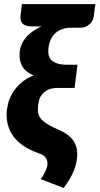

<svg xmlns="http://www.w3.org/2000/svg" viewBox="-20 -748 481 928"><path d="M433 -668Q431.5 -655.5 425.2 -645.5Q419 -635.5 410 -628.5Q401 -621.5 390.2 -617.8Q379.5 -614 368.5 -614H323Q296.5 -614 276 -605.5Q255.5 -597 241.8 -581.8Q228 -566.5 220.8 -545.2Q213.5 -524 213.5 -499Q213.5 -466 237 -450.5Q260.5 -435 302.5 -435H354.5L340.5 -323H258.5Q232 -323 214 -315Q196 -307 184.5 -293.2Q173 -279.5 168 -260.5Q163 -241.5 163 -219Q163 -202.5 168.2 -189.8Q173.5 -177 186 -165.2Q198.5 -153.5 219.5 -142Q240.5 -130.5 272 -117Q313.5 -98 333.5 -69.8Q353.5 -41.5 353.5 -4.5Q353.5 34.5 337.8 74.8Q322 115 287.5 160.5L177.5 118Q182 110.5 187.8 101.2Q193.5 92 198.2 82Q203 72 206.2 62Q209.5 52 209.5 43.5Q209.5 27 200.8 14.2Q192 1.5 172.5 -5.5Q134.5 -18 104.8 -36Q75 -54 54.2 -77.2Q33.5 -100.5 22.8 -129.5Q12 -158.5 12 -193.5Q12 -216.5 18.2 -243.5Q24.5 -270.5 39.5 -296.5Q54.5 -322.5 79.8 -345.5Q105 -368.5 142.5 -383.5Q106.5 -398 90.5 -422.8Q74.5 -447.5 74.5 -482Q74.5 -508 83 -529.2Q91.5 -550.5 106 -567.5Q120.5 -584.5 139.8 -597.5Q159 -610.5 180.5 -620.5H134Q100 -620.5 88 -635.5Q76 -650.5 79.5 -676L86 -728H441Z"/></svg>

Font: Lato Black
Style: Italic
Weight: 900
Italic angle: -7°
Designer: Lukasz Dziedzic
Foundry: tyPoland Lukasz Dziedzic
Version: Version 2.007; 2014-02-27